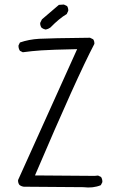

<svg xmlns="http://www.w3.org/2000/svg" viewBox="-20 -833 540 847"><path d="M281.2 -787.1Q281.2 -798.3 275.9 -806.2L261.7 -813L239.7 -811.5L165 -747.6L157.7 -732.9Q157.2 -731.4 157.2 -729.7Q157.2 -728 157.5 -725.3Q157.7 -722.7 158.7 -720.2Q160.2 -714.8 163.6 -710.4Q171.4 -704.6 181.6 -702.6Q192.4 -704.6 202.1 -711.4Q242.2 -752.4 274.4 -771L280.8 -784.7Q281.2 -786.1 281.2 -787.1ZM347.7 -7.3Q390.6 -2 424.8 -16.1L431.2 -28.8Q431.6 -30.3 431.6 -31.2Q431.6 -43.5 425.8 -52.2L412.6 -58.6L397.9 -57.1L134.3 -59.1Q321.3 -497.1 396 -638.7Q396.5 -639.6 396.5 -642.8Q396.5 -646 395.3 -650.6Q394 -655.3 391.1 -659.7L377 -666.5Q199.2 -664.6 153.1 -661.9Q106.9 -659.2 67.9 -645.5L62 -633.3Q61.5 -631.8 61.5 -630.9Q61.5 -618.7 67.9 -608.9L80.6 -602.5Q120.1 -607.9 162.4 -610.8Q204.6 -613.8 320.3 -616.2L60.1 -39.6Q59.6 -38.1 59.6 -37.1Q59.6 -24.9 65.9 -17.1Q74.2 -10.7 85 -9.3Z"/></svg>

Font: NaikaiFont
Style: ExtraLight
Weight: 200
Version: Version 1.89